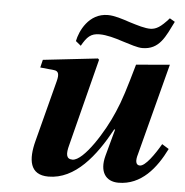

<svg xmlns="http://www.w3.org/2000/svg" viewBox="-51 -747 781 809"><g transform="rotate(5 339.0 -342.5)"><path d="M109 -443 168 -437C187 -435 191 -421 183 -391L116 -133C95 -53 103 12 183 12C296 12 379 -94 442 -210H446L415 -96C397 -28 425 12 479 12C576 12 637 -65 678 -148L649 -166C623 -121 586 -68 563 -68C544 -68 543 -89 551 -115L652 -502L510 -490C481 -388 465 -335 443 -285C407 -199 325 -68 278 -68C250 -68 249 -91 259 -128L353 -497L348 -502L117 -476ZM249 -567 271 -549C293 -588 309 -604 346 -604C376 -604 412 -594 445 -583C478 -573 509 -562 530 -562C603 -562 625 -620 657 -684L635 -697C599 -656 581 -648 560 -646C534 -645 501 -656 468 -666C435 -677 402 -688 374 -688C293 -688 257 -609 249 -567Z"/></g></svg>

Font: Heuristica
Style: Bold Italic
Weight: 700
Italic angle: -13°
Version: Version 1.0.1